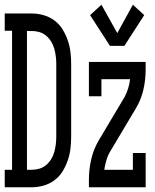

<svg xmlns="http://www.w3.org/2000/svg" viewBox="-35 -792 655 812"><path d="M-15 0V-74H16V-662H-15V-735H99Q124 -735 149 -728Q174 -721 195 -705.5Q216 -690 229.5 -668Q243 -646 251.5 -621.5Q260 -597 263 -571.5Q266 -546 266 -521V-215Q266 -189 263 -163.5Q260 -138 251.5 -113.5Q243 -89 229.5 -67Q216 -45 195 -29.5Q174 -14 149 -7Q124 0 99 0ZM99 -74Q115 -74 131 -78.5Q147 -83 160 -94Q173 -105 181.5 -119Q190 -133 194.5 -149Q199 -165 201 -181.5Q203 -198 203 -215V-521Q203 -537 201 -553.5Q199 -570 194.5 -586Q190 -602 181.5 -616Q173 -630 160 -641Q147 -652 131 -656.5Q115 -661 99 -661H79V-74ZM491 -598H430L346 -728L394 -772L461 -652L527 -772L575 -728ZM341 0V-33Q341 -76 351 -119Q361 -162 383 -199L489 -377Q490 -378 490.5 -379Q491 -380 492 -381V-382Q501 -399 507 -418Q513 -437 515 -457H394V-385H341V-530H581V-497Q581 -454 571 -411Q561 -368 538 -331L432 -153Q421 -135 415 -114.5Q409 -94 406 -74H527V-145H581V0Z"/></svg>

Font: Iosevka Curly Slab Extended
Style: Regular
Weight: 400
Width: 7
Monospace: yes
Designer: Belleve Invis
Foundry: Belleve Invis
Version: Version 11.1.0; ttfautohint (v1.8.3)